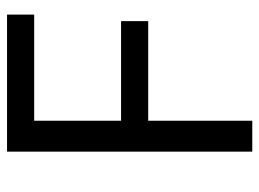

<svg xmlns="http://www.w3.org/2000/svg" viewBox="-118 -636 754 559"><g transform="rotate(-90 259.5 -357.0)"><path d="M187 0H97V-714H496V-635H187V-382H477V-303H187Z"/></g></svg>

Font: korean25
Style: Book
Weight: 400
Designer: Jelle Bosma - Monotype Design Team
Foundry: Monotype Imaging Inc.
Version: Version 2.003